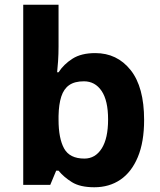

<svg xmlns="http://www.w3.org/2000/svg" viewBox="-20 -780 673 810"><path d="M227 -583Q227 -552 225 -522Q223 -492 221 -475H227Q249 -509 286 -532.5Q323 -556 382 -556Q474 -556 531 -484.5Q588 -413 588 -274Q588 -181 561.5 -117.5Q535 -54 488 -22Q441 10 378 10Q318 10 283.5 -11.5Q249 -33 227 -60H217L192 0H78V-760H227ZM334 -437Q295 -437 272 -421Q249 -405 238.5 -372.5Q228 -340 227 -291V-275Q227 -196 250.5 -153.5Q274 -111 336 -111Q382 -111 409 -153.5Q436 -196 436 -276Q436 -356 408.5 -396.5Q381 -437 334 -437Z"/></svg>

Font: Noto Sans Tamil
Style: Regular
Weight: 400
Designer: Jelle Bosma - Monotype Design Team
Foundry: Monotype Imaging Inc.
Version: Version 2.003